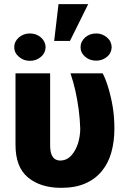

<svg xmlns="http://www.w3.org/2000/svg" viewBox="-20 -901 630 931"><path d="M55.2 -200.2V-545.4H223.1V-198.7Q223.1 -168.9 229.5 -152.8Q236.3 -135.7 247.1 -129.4Q258.3 -122.6 271.5 -122.6Q302.7 -122.6 324.7 -146Q345.7 -168 357.9 -204.6Q369.1 -241.2 369.1 -276.9Q367.7 -321.3 361.8 -368.2Q354 -423.8 345.7 -460Q336.9 -500 321.8 -545.4H478Q493.2 -516.1 505.9 -473.1Q519.5 -426.8 526.9 -380.9Q534.7 -332 534.7 -276.9Q534.7 -215.3 520 -162.6Q505.9 -110.8 474.1 -71.8Q442.9 -33.2 394 -11.7Q346.2 9.8 276.4 9.8Q176.3 9.8 115.2 -41Q54.7 -91.3 55.2 -200.2ZM319.3 -702.6H242.7L263.7 -880.9H407.7ZM49.3 -672.4Q48.8 -699.2 71.3 -719.2Q93.8 -738.8 125 -738.8Q156.2 -738.8 178.7 -719.2Q200.2 -700.2 201.2 -672.4Q200.2 -643.6 178.7 -625.5Q156.2 -606 125 -606Q94.2 -606 71.8 -625.5Q48.8 -645 49.3 -672.4ZM370.6 -671.9Q370.6 -699.2 392.6 -719.2Q414.1 -738.8 446.8 -738.8Q475.6 -738.8 499 -719.2Q520.5 -701.2 521.5 -671.9Q520.5 -643.1 499 -625.5Q476.1 -606.9 446.8 -606.9Q414.6 -606.9 392.6 -626Q370.6 -645 370.6 -671.9Z"/></svg>

Font: My Font
Style: Regular
Weight: 500
Designer: Rasmus Andersson
Foundry: rsms
Version: Version 0.001